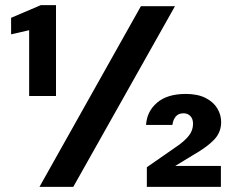

<svg xmlns="http://www.w3.org/2000/svg" viewBox="-20 -724 913 744"><path d="M93 -352V-607L23 -591V-655L138 -704H197V-352ZM133 0 526 -700H658L264 0ZM549 0V-76L667 -158Q696 -178 712 -198.5Q728 -219 728 -244Q728 -264 717.5 -274.5Q707 -285 691 -285Q672 -285 661.5 -273Q651 -261 648 -240H546Q549 -292 588.5 -326Q628 -360 700 -360Q746 -360 776.5 -344.5Q807 -329 822 -304Q837 -279 837 -251Q837 -212 810.5 -183.5Q784 -155 728 -123L659 -81H836V0Z"/></svg>

Font: DM Sans 17pt
Style: Bold
Weight: 700
Version: Version 4.004;gftools[0.9.30]